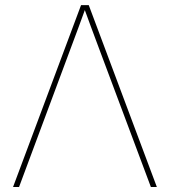

<svg xmlns="http://www.w3.org/2000/svg" viewBox="-20 -748 680 768"><path d="M32.2 0 304.2 -727.5H335L607.4 0H583.5L372.6 -563.5Q357.9 -602.5 343.5 -641.6Q329.1 -680.7 314.9 -719.7H323.7Q309.6 -680.7 295.2 -641.6Q280.8 -602.5 266.1 -563.5L56.2 0Z"/></svg>

Font: Inter Thin
Style: Regular
Weight: 250
Designer: Rasmus Andersson
Foundry: rsms
Version: Version 4.001;git-66647c0bb